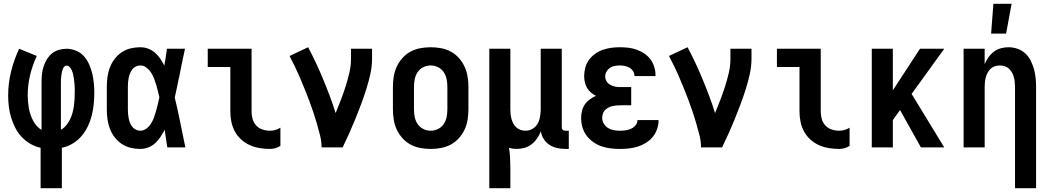

<svg xmlns="http://www.w3.org/2000/svg" viewBox="-20 -777 5540 1012"><path d="M194 215V2Q166 -4 140 -19Q114 -34 94 -55.5Q74 -77 60.5 -103.5Q47 -130 38.5 -158Q30 -186 26.5 -215.5Q23 -245 23 -274Q23 -338 38.5 -400.5Q54 -463 81 -520L174 -482Q151 -433 138.5 -380.5Q126 -328 126 -275Q126 -258 127.5 -241Q129 -224 132 -207Q135 -190 140.5 -174Q146 -158 153.5 -143Q161 -128 172.5 -114.5Q184 -101 199 -93V-343Q199 -364 201 -385Q203 -406 209.5 -425.5Q216 -445 226.5 -463Q237 -481 253 -494.5Q269 -508 289.5 -514Q310 -520 331 -520Q356 -520 380.5 -510Q405 -500 422 -481Q439 -462 449.5 -438.5Q460 -415 466 -390Q472 -365 474.5 -339.5Q477 -314 477 -288Q477 -258 474 -227.5Q471 -197 463.5 -167.5Q456 -138 442.5 -110Q429 -82 409 -59Q389 -36 362.5 -20Q336 -4 306 2V215ZM301 -93Q317 -102 329 -116.5Q341 -131 349 -147.5Q357 -164 362 -182Q367 -200 369.5 -218Q372 -236 373 -254Q374 -272 374 -291Q374 -300 374 -310Q374 -320 373 -330Q372 -340 371 -349.5Q370 -359 368.5 -369Q367 -379 364.5 -388.5Q362 -398 358 -407Q354 -416 347.5 -423.5Q341 -431 331 -431Q322 -431 317 -424Q312 -417 309.5 -409Q307 -401 305.5 -393Q304 -385 303 -376.5Q302 -368 301.5 -360Q301 -352 301 -343Z M719 8Q694 8 668.5 2Q643 -4 621.5 -18.5Q600 -33 584 -54Q568 -75 559 -99Q550 -123 546.5 -148.5Q543 -174 543 -200V-320Q543 -346 546.5 -371.5Q550 -397 559 -421Q568 -445 584 -466Q600 -487 621.5 -501.5Q643 -516 668.5 -522Q694 -528 719 -528Q741 -528 761 -520.5Q781 -513 797 -499Q813 -485 825 -467.5Q837 -450 846 -431Q850 -453 853.5 -475.5Q857 -498 860 -520H955Q947 -482 939 -444.5Q931 -407 924 -369L923 -367Q918 -341 912.5 -315Q907 -289 901 -263Q917 -198 930 -132Q943 -66 957 0H862Q858 -23 854.5 -46.5Q851 -70 848 -93Q838 -74 826 -55.5Q814 -37 798 -22.5Q782 -8 761.5 0Q741 8 719 8ZM719 -88Q737 -88 752 -99.5Q767 -111 776.5 -126.5Q786 -142 792 -159Q798 -176 803 -193.5Q808 -211 812 -228.5Q816 -246 820 -264Q816 -281 812 -298Q808 -315 803 -331.5Q798 -348 791.5 -364.5Q785 -381 775.5 -395.5Q766 -410 751.5 -421Q737 -432 719 -432Q707 -432 696 -426.5Q685 -421 677.5 -411.5Q670 -402 665.5 -391Q661 -380 658.5 -368Q656 -356 655 -344Q654 -332 654 -320V-200Q654 -188 655 -176Q656 -164 658.5 -152Q661 -140 665.5 -129Q670 -118 677.5 -108.5Q685 -99 696 -93.5Q707 -88 719 -88Z M1403 8Q1376 8 1348.5 3.5Q1321 -1 1296.5 -12Q1272 -23 1251.5 -41.5Q1231 -60 1218 -84Q1205 -108 1199.5 -135Q1194 -162 1194 -189V-424H1075V-520H1306V-189Q1306 -169 1311.5 -149.5Q1317 -130 1330.5 -115.5Q1344 -101 1363.5 -94.5Q1383 -88 1403 -88Q1417 -88 1431.5 -92Q1446 -96 1458 -104V-8Q1446 0 1431.5 4Q1417 8 1403 8Z M1675 0Q1675 -32 1667 -63.5Q1659 -95 1650 -126Q1641 -157 1631 -187Q1621 -217 1609.5 -247.5Q1598 -278 1586 -307.5Q1574 -337 1561.5 -366.5Q1549 -396 1535 -425Q1521 -454 1506 -482L1604 -528Q1626 -487 1646 -444Q1666 -401 1684 -357.5Q1702 -314 1718.5 -270Q1735 -226 1749 -181Q1763 -215 1776.5 -250Q1790 -285 1801.5 -321Q1813 -357 1821.5 -393.5Q1830 -430 1830 -468V-520H1941V-468Q1941 -427 1932 -386.5Q1923 -346 1910.5 -306.5Q1898 -267 1883.5 -228Q1869 -189 1853.5 -151Q1838 -113 1821 -75Q1804 -37 1786 0Z M2250 8Q2223 8 2195.5 3Q2168 -2 2144 -15Q2120 -28 2101.5 -48.5Q2083 -69 2071.5 -93.5Q2060 -118 2055.5 -145.5Q2051 -173 2051 -200V-320Q2051 -347 2055.5 -374.5Q2060 -402 2071.5 -426.5Q2083 -451 2101.5 -471.5Q2120 -492 2144 -505Q2168 -518 2195.5 -523Q2223 -528 2250 -528Q2277 -528 2304.5 -523Q2332 -518 2356 -505Q2380 -492 2398.5 -471.5Q2417 -451 2428.5 -426Q2440 -401 2444.5 -374Q2449 -347 2449 -320V-200Q2449 -173 2444.5 -145.5Q2440 -118 2428.5 -93.5Q2417 -69 2398.5 -48.5Q2380 -28 2356 -15Q2332 -2 2304.5 3Q2277 8 2250 8ZM2250 -88Q2270 -88 2288.5 -97Q2307 -106 2318.5 -123Q2330 -140 2334 -160Q2338 -180 2338 -200V-320Q2338 -340 2334 -360Q2330 -380 2318.5 -397Q2307 -414 2288.5 -423Q2270 -432 2250 -432Q2230 -432 2211.5 -423Q2193 -414 2181.5 -397Q2170 -380 2166 -360Q2162 -340 2162 -320V-200Q2162 -180 2166 -160Q2170 -140 2181.5 -123Q2193 -106 2211.5 -97Q2230 -88 2250 -88Z M2559 215V-520H2670V-200Q2670 -187 2671.5 -174Q2673 -161 2676.5 -148.5Q2680 -136 2686.5 -124.5Q2693 -113 2702.5 -104.5Q2712 -96 2724.5 -92Q2737 -88 2750 -88Q2769 -88 2786 -97.5Q2803 -107 2812.5 -123Q2822 -139 2825.5 -157.5Q2829 -176 2830 -195V-520H2941V-108Q2941 -104 2942 -100Q2943 -96 2946 -93Q2949 -90 2953 -89Q2957 -88 2961 -88H2978V8H2961Q2939 8 2917.5 3.5Q2896 -1 2877 -13Q2858 -25 2846 -44Q2834 -63 2831 -85Q2823 -65 2811 -47.5Q2799 -30 2782.5 -17Q2766 -4 2745.5 2Q2725 8 2704 8Q2694 8 2683.5 6.5Q2673 5 2663 2Q2667 28 2668.5 54.5Q2670 81 2670 107V215Z M3247 8Q3222 8 3197.5 5Q3173 2 3150 -6Q3127 -14 3106.5 -28.5Q3086 -43 3071.5 -62.5Q3057 -82 3050 -106Q3043 -130 3043 -155Q3043 -174 3047.5 -192.5Q3052 -211 3062.5 -226.5Q3073 -242 3088.5 -253Q3104 -264 3121 -272Q3107 -279 3094.5 -289.5Q3082 -300 3074 -314Q3066 -328 3062.5 -344Q3059 -360 3059 -376Q3059 -398 3065 -420.5Q3071 -443 3084.5 -461.5Q3098 -480 3117 -493.5Q3136 -507 3157.5 -514.5Q3179 -522 3201.5 -525Q3224 -528 3247 -528Q3269 -528 3291.5 -525.5Q3314 -523 3335 -515.5Q3356 -508 3375 -495.5Q3394 -483 3407.5 -465.5Q3421 -448 3428 -426Q3435 -404 3435 -382V-376H3324V-378Q3324 -391 3316.5 -402.5Q3309 -414 3297.5 -420.5Q3286 -427 3273 -429.5Q3260 -432 3247 -432Q3233 -432 3219.5 -429.5Q3206 -427 3195 -419.5Q3184 -412 3177 -400Q3170 -388 3170 -374Q3170 -360 3177.5 -348Q3185 -336 3197 -329.5Q3209 -323 3222.5 -320.5Q3236 -318 3250 -318H3307V-222H3250Q3239 -222 3228 -221Q3217 -220 3206.5 -217.5Q3196 -215 3186 -209.5Q3176 -204 3168.5 -196Q3161 -188 3157.5 -177.5Q3154 -167 3154 -156Q3154 -140 3162.5 -125.5Q3171 -111 3184.5 -102.5Q3198 -94 3214.5 -91Q3231 -88 3247 -88Q3262 -88 3277 -90Q3292 -92 3305.5 -98Q3319 -104 3329.5 -116Q3340 -128 3340 -143V-144H3451V-140Q3451 -117 3442.5 -94Q3434 -71 3419 -53.5Q3404 -36 3383.5 -23.5Q3363 -11 3340.5 -4Q3318 3 3294.5 5.5Q3271 8 3247 8Z M3675 0Q3675 -32 3667 -63.5Q3659 -95 3650 -126Q3641 -157 3631 -187Q3621 -217 3609.5 -247.5Q3598 -278 3586 -307.5Q3574 -337 3561.5 -366.5Q3549 -396 3535 -425Q3521 -454 3506 -482L3604 -528Q3626 -487 3646 -444Q3666 -401 3684 -357.5Q3702 -314 3718.5 -270Q3735 -226 3749 -181Q3763 -215 3776.5 -250Q3790 -285 3801.5 -321Q3813 -357 3821.5 -393.5Q3830 -430 3830 -468V-520H3941V-468Q3941 -427 3932 -386.5Q3923 -346 3910.5 -306.5Q3898 -267 3883.5 -228Q3869 -189 3853.5 -151Q3838 -113 3821 -75Q3804 -37 3786 0Z M4403 8Q4376 8 4348.5 3.5Q4321 -1 4296.5 -12Q4272 -23 4251.5 -41.5Q4231 -60 4218 -84Q4205 -108 4199.5 -135Q4194 -162 4194 -189V-424H4075V-520H4306V-189Q4306 -169 4311.5 -149.5Q4317 -130 4330.5 -115.5Q4344 -101 4363.5 -94.5Q4383 -88 4403 -88Q4417 -88 4431.5 -92Q4446 -96 4458 -104V-8Q4446 0 4431.5 4Q4417 8 4403 8Z M4834 0 4724 -197 4686 -144V0H4575V-520H4686V-301L4829 -520H4957L4785 -282L4957 0Z M5330 215V-320Q5330 -333 5328.5 -346Q5327 -359 5323.5 -371.5Q5320 -384 5313.5 -395.5Q5307 -407 5297.5 -415.5Q5288 -424 5275.5 -428Q5263 -432 5250 -432Q5237 -432 5224.5 -428Q5212 -424 5202.5 -415.5Q5193 -407 5186.5 -395.5Q5180 -384 5176.5 -371.5Q5173 -359 5171.5 -346Q5170 -333 5170 -320V0H5059V-520H5170V-439Q5178 -458 5190 -475Q5202 -492 5218.5 -504.5Q5235 -517 5255 -522.5Q5275 -528 5296 -528Q5320 -528 5343 -520Q5366 -512 5383.5 -496Q5401 -480 5412 -458.5Q5423 -437 5429.5 -414Q5436 -391 5438.5 -367.5Q5441 -344 5441 -320V215ZM5204 -600 5216 -757H5312L5283 -600Z"/></svg>

Font: Iosevka Term
Style: Bold
Weight: 700
Monospace: yes
Designer: Belleve Invis
Foundry: Belleve Invis
Version: Version 30.0.1